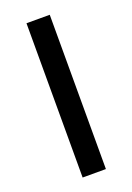

<svg xmlns="http://www.w3.org/2000/svg" viewBox="-111 -583 433 628"><g transform="rotate(-20 105.5 -268.5)"><path d="M146 0V-537H65V0Z"/></g></svg>

Font: Noto Sans Devanagari ExtraCondensed
Style: Regular
Weight: 400
Width: 2
Designer: Jelle Bosma - Monotype Design Team
Foundry: Monotype Imaging Inc.
Version: Version 2.004